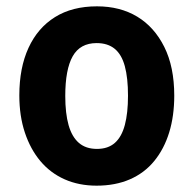

<svg xmlns="http://www.w3.org/2000/svg" viewBox="-20 -576 611 606"><path d="M530 -274Q530 -210 514 -158Q498 -106 467 -68Q436 -30 390 -10Q344 10 285 10Q229 10 184 -10Q139 -30 107.5 -67.5Q76 -105 58.5 -157.5Q41 -210 41 -275Q41 -362 70 -425Q99 -488 153.5 -522Q208 -556 286 -556Q359 -556 413 -523.5Q467 -491 498.5 -428Q530 -365 530 -274ZM186 -273Q186 -218 196.5 -181Q207 -144 229 -125Q251 -106 286 -106Q321 -106 342.5 -125Q364 -144 374 -181.5Q384 -219 384 -274Q384 -330 374 -367Q364 -404 342 -422Q320 -440 285 -440Q233 -440 209.5 -398.5Q186 -357 186 -273Z"/></svg>

Font: Noto Sans SemiCondensed
Style: Regular
Weight: 400
Width: 4
Version: Version 2.013